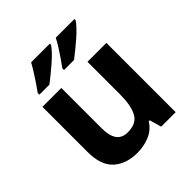

<svg xmlns="http://www.w3.org/2000/svg" viewBox="-206 -913 1070 1070"><g transform="rotate(-45 328.5 -378.0)"><path d="M579 -546V0H465L445 -70H437Q411 -28 365.5 -9Q320 10 269 10Q181 10 128 -37.5Q75 -85 75 -190V-546H224V-227Q224 -169 245 -139Q266 -109 312 -109Q380 -109 405 -155.5Q430 -202 430 -289V-546ZM547 -756Q539 -743 520 -723Q501 -703 476 -681Q451 -659 426.5 -639.5Q402 -620 384 -606H305V-619Q319 -638 337 -664Q355 -690 372 -717Q389 -744 400 -766H547ZM353 -756Q345 -743 326 -723Q307 -703 282 -681Q257 -659 232.5 -639.5Q208 -620 190 -606H111V-619Q125 -638 142.5 -664Q160 -690 177 -717Q194 -744 206 -766H353Z"/></g></svg>

Font: Noto Sans Tangsa
Style: Bold
Weight: 700
Version: Version 1.504